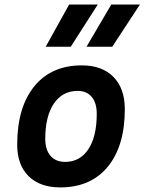

<svg xmlns="http://www.w3.org/2000/svg" viewBox="-20 -815 636 845"><path d="M245.1 9.8Q155.8 9.8 105.7 -39.8Q55.7 -89.4 55.7 -177.7Q55.7 -342.8 130.9 -435.1Q206.1 -527.3 339.8 -527.3Q429.2 -527.3 479.2 -476.6Q529.3 -425.8 529.3 -335Q529.3 -172.4 454.3 -81.3Q379.4 9.8 245.1 9.8ZM266.6 -102.5Q332 -102.5 368.9 -158.4Q405.8 -214.4 405.8 -314Q405.8 -361.8 383.8 -388.4Q361.8 -415 321.8 -415Q254.9 -415 217 -359.1Q179.2 -303.2 179.2 -203.6Q179.2 -156.2 202.1 -129.4Q225.1 -102.5 266.6 -102.5ZM360.8 -609.4 469.7 -794.9H595.7L474.1 -609.4ZM181.2 -609.4 284.2 -794.9H410.2L291.5 -609.4Z"/></svg>

Font: Cascadia Mono NF SemiBold
Style: Italic
Weight: 600
Italic angle: -10°
Monospace: yes
Designer: Aaron Bell
Foundry: Saja Typeworks
Version: Version 2404.023; ttfautohint (v1.8.4)